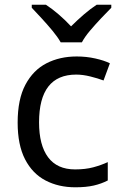

<svg xmlns="http://www.w3.org/2000/svg" viewBox="-20 -786 520 816"><path d="M300 10Q229 10 173.5 -19Q118 -48 86.5 -109Q55 -170 55 -265Q55 -364 88 -426Q121 -488 177.5 -517Q234 -546 306 -546Q347 -546 385 -537.5Q423 -529 447 -517L420 -444Q396 -453 364 -461Q332 -469 304 -469Q146 -469 146 -266Q146 -169 184.5 -117.5Q223 -66 299 -66Q343 -66 376.5 -75Q410 -84 438 -97V-19Q411 -5 378.5 2.5Q346 10 300 10ZM238 -606Q225 -629 203 -655.5Q181 -682 157 -708Q133 -734 115 -753V-766H175Q201 -749 229 -725Q257 -701 282 -674Q309 -701 337 -725Q365 -749 391 -766H453V-753Q434 -734 409.5 -708Q385 -682 362.5 -655.5Q340 -629 328 -606Z"/></svg>

Font: Noto IKEA Simplified Chinese
Style: Regular
Weight: 400
Designer: Monotype Design Team
Foundry: Monotype Imaging Inc.
Version: Version 1.100